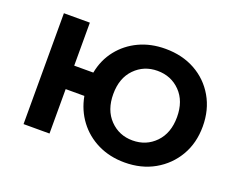

<svg xmlns="http://www.w3.org/2000/svg" viewBox="-92 -701 1074 869"><g transform="rotate(20 444.5 -266.5)"><path d="M572 7Q501 7 443.5 -21Q386 -49 348.5 -99Q311 -149 299 -214H209V0H84V-534H209V-327H301Q313 -391 351 -439Q389 -487 445.5 -513.5Q502 -540 572 -540Q653 -540 715.5 -505.5Q778 -471 814 -409Q850 -347 850 -267Q850 -187 814 -125.5Q778 -64 715.5 -28.5Q653 7 572 7ZM572 -99Q638 -99 682 -144.5Q726 -190 726 -267Q726 -344 682 -389Q638 -434 572 -434Q507 -434 463 -389Q419 -344 419 -267Q419 -190 463 -144.5Q507 -99 572 -99Z"/></g></svg>

Font: Montserrat SemiBold
Style: Regular
Weight: 600
Designer: Julieta Ulanovsky
Foundry: Julieta Ulanovsky
Version: Version 9.000; ttfautohint (v1.8.4.7-5d5b)